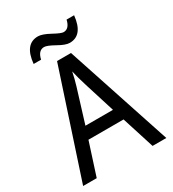

<svg xmlns="http://www.w3.org/2000/svg" viewBox="-212 -1018 1025 1135"><g transform="rotate(-30 300.0 -450.5)"><path d="M490.2 0 419.9 -221.2H180.2L108.9 0H16.1L252 -716.8H347.2L584 0ZM394 -301.8 329.1 -508.8Q310.1 -569.3 298.8 -619.1Q289.1 -570.8 276.4 -529.8L206.1 -301.8ZM174.3 -771H123.5Q135.7 -899.9 226.6 -899.9Q254.9 -899.9 305.2 -872.6Q355 -845.2 371.6 -845.2Q410.6 -845.2 423.3 -900.9H474.6Q461.4 -772 371.6 -772Q343.8 -772 294.9 -799.8Q246.1 -827.1 226.6 -827.1Q186.5 -827.1 174.3 -771Z"/></g></svg>

Font: Apple Sans Adjectives
Style: Regular
Weight: 400
Monospace: yes
Foundry: Apple Sans Adjectives
Version: Version 0.01